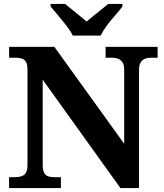

<svg xmlns="http://www.w3.org/2000/svg" viewBox="-20 -951 831 971"><path d="M26 0V-55H54Q74 -55 88.5 -59.5Q103 -64 111 -77.5Q119 -91 119 -118V-600Q119 -626 111 -638.5Q103 -651 90 -655Q77 -659 59 -659H26V-714H255L608 -224V-600Q608 -624 599 -636.5Q590 -649 577.5 -654Q565 -659 549 -659H514V-714H777V-659H743Q726 -659 712.5 -653.5Q699 -648 691 -634.5Q683 -621 683 -596V0H589L196 -548V-118Q196 -91 203 -77.5Q210 -64 223 -59.5Q236 -55 256 -55H288V0ZM348 -771Q337 -794 316.5 -820.5Q296 -847 274 -873Q252 -899 236 -918V-931H309Q323 -920 342.5 -904Q362 -888 382.5 -871.5Q403 -855 418 -842Q433 -855 453.5 -871.5Q474 -888 494 -904Q514 -920 527 -931H599V-918Q585 -899 562 -873Q539 -847 519.5 -820.5Q500 -794 489 -771Z"/></svg>

Font: Noto Serif Hentaigana EL
Style: Regular
Weight: 400
Designer: Kazuhiro Yamada
Foundry: nipponia
Version: Version 1.000